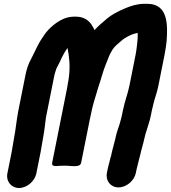

<svg xmlns="http://www.w3.org/2000/svg" viewBox="-20 -747 874 981"><path d="M267.2 -394C267.9 -397.9 272.9 -404.8 278 -415.6L287.9 -435.4C288 -435.5 288.1 -435.8 288.2 -436L295.3 -451.8C303.3 -468.3 314.1 -487.7 325.3 -501.8C333.3 -457 339.5 -412.4 332.1 -353.6C331.2 -348.9 330.3 -343.2 329.8 -337.2L327.8 -327C325.9 -317.6 325 -308.1 323 -298L246.5 85C241.9 108.1 275.4 100.2 284 100.2C293.1 100.1 304.3 99.9 317.5 99.5C346.9 100.6 389.6 109.7 394.5 85L437.7 -131C441.9 -152.2 446.4 -173.1 451.1 -193.6C460.2 -232.6 472.5 -265.3 483 -303.6C496.3 -341.2 506.9 -386.3 520.7 -418.2C530 -439.5 533.5 -453.4 543.3 -473L556.8 -496.6C559.8 -501.8 565.9 -506.8 571.9 -513.9C579.8 -522.1 594.4 -532.6 605.8 -543.6C618.3 -553.8 650 -570.9 666.8 -574.9L683.6 -578.9C684.5 -563 683.2 -541.7 680.6 -521.1L677 -493C676.1 -485.2 674.9 -477.7 673.3 -470L641.2 -309C633.3 -269.3 617.3 -229.7 608.2 -184L603.6 -161C602.2 -154 600.5 -146.8 598.3 -139L591.2 -113.5C583.1 -91.2 573.8 -61.5 568.7 -36C565.2 -18.4 554 17.6 549.5 40L547.9 48C544.9 56.5 542.4 65.8 540.3 76C539.3 81.3 537.2 86.7 536.1 92C534.5 100.4 532.2 106.8 530.9 113L526.3 136C518.3 176.2 544.9 210.5 585.5 210.5C626.1 210.5 666.3 176.2 674.3 136L678.1 117C680.4 105.6 685.3 91 688.3 76C690.6 64.4 694.6 54.5 697.5 40C701.9 17.9 711.5 -9.9 716.3 -34C724.2 -73.6 742.1 -113 751 -158L756.2 -184C757.7 -191.2 760.3 -199.4 762 -208C768.8 -241.9 781.1 -268.5 788.8 -307L821.3 -470C823.6 -481.6 825.6 -493.1 827.2 -504.8L831 -533.9C831.1 -534 831.1 -534.3 831.1 -534.5C837.4 -618.1 840 -727.5 733.2 -727.5H716.2C681.7 -727.5 648.7 -716.9 621.6 -705.4C582.3 -689 544.9 -670.2 512.5 -639.5L497.3 -626.8C485 -616.6 473.7 -604.7 462.9 -593.1C459.8 -600.4 454.7 -610.1 448.3 -620.1C432 -645 407.8 -659.2 377 -661.5C339.1 -664.4 311.1 -656 284 -640.4C253.6 -622.5 218.8 -591.5 200.2 -559.2C174.3 -524.5 158.2 -481.9 137.7 -443.3C125.6 -422.1 116.1 -393.5 110.8 -367L73.8 -182C64.3 -134.3 60.6 -85.6 51.5 -40C47.3 -19.3 43.3 11 39.5 30L17.7 139C9.7 179.1 37.3 213.5 77.4 213.5C117.7 213.5 157.8 178.8 165.7 139L187.5 30C191.9 8.2 195.6 -20.5 200.1 -43C207.3 -79.4 210.2 -113.8 214.9 -147.4L258.8 -367C260.2 -374.3 265.6 -386.2 267.2 -394Z"/></svg>

Font: Smoothie
Style: SeBdIt
Weight: 600
Foundry: Cannot Into Space Fonts
Version: Version 0.8